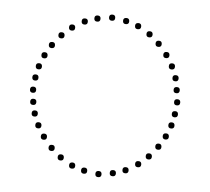

<svg xmlns="http://www.w3.org/2000/svg" viewBox="-44 -570 677 620"><g transform="rotate(5 295.0 -260.5)"><path d="M296 -504Q286 -504 286 -514Q286 -524 296 -524Q306 -524 306 -514Q306 -504 296 -504ZM342 -497Q332 -497 332 -507Q332 -517 342 -517Q352 -517 352 -507Q352 -497 342 -497ZM382 -484Q372 -484 372 -494Q372 -504 382 -504Q392 -504 392 -494Q392 -484 382 -484ZM421 -461Q411 -461 411 -471Q411 -481 421 -481Q431 -481 431 -471Q431 -461 421 -461ZM453 -433Q443 -433 443 -443Q443 -453 453 -453Q463 -453 463 -443Q463 -433 453 -433ZM502 -364Q492 -364 492 -374Q492 -384 502 -384Q512 -384 512 -374Q512 -364 502 -364ZM517 -327Q507 -327 507 -337Q507 -347 517 -347Q527 -347 527 -337Q527 -327 517 -327ZM529 -250Q519 -250 519 -260Q519 -270 529 -270Q539 -270 539 -260Q539 -250 529 -250ZM481 -399Q471 -399 471 -409Q471 -419 481 -419Q491 -419 491 -409Q491 -399 481 -399ZM524 -289Q514 -289 514 -299Q514 -309 524 -309Q534 -309 534 -299Q534 -289 524 -289ZM249 -497Q239 -497 239 -507Q239 -517 249 -517Q259 -517 259 -507Q259 -497 249 -497ZM209 -484Q199 -484 199 -494Q199 -504 209 -504Q219 -504 219 -494Q219 -484 209 -484ZM170 -461Q160 -461 160 -471Q160 -481 170 -481Q180 -481 180 -471Q180 -461 170 -461ZM138 -433Q128 -433 128 -443Q128 -453 138 -453Q148 -453 148 -443Q148 -433 138 -433ZM89 -364Q79 -364 79 -374Q79 -384 89 -384Q99 -384 99 -374Q99 -364 89 -364ZM74 -327Q64 -327 64 -337Q64 -347 74 -347Q84 -347 84 -337Q84 -327 74 -327ZM62 -250Q52 -250 52 -260Q52 -270 62 -270Q72 -270 72 -260Q72 -250 62 -250ZM110 -399Q100 -399 100 -409Q100 -419 110 -419Q120 -419 120 -409Q120 -399 110 -399ZM66 -290Q56 -290 56 -300Q56 -310 66 -310Q76 -310 76 -300Q76 -290 66 -290ZM296 -17Q306 -17 306 -7Q306 3 296 3Q286 3 286 -7Q286 -17 296 -17ZM342 -24Q352 -24 352 -14Q352 -4 342 -4Q332 -4 332 -14Q332 -24 342 -24ZM382 -37Q392 -37 392 -27Q392 -17 382 -17Q372 -17 372 -27Q372 -37 382 -37ZM421 -60Q431 -60 431 -50Q431 -40 421 -40Q411 -40 411 -50Q411 -60 421 -60ZM453 -88Q463 -88 463 -78Q463 -68 453 -68Q443 -68 443 -78Q443 -88 453 -88ZM502 -157Q512 -157 512 -147Q512 -137 502 -137Q492 -137 492 -147Q492 -157 502 -157ZM517 -194Q527 -194 527 -184Q527 -174 517 -174Q507 -174 507 -184Q507 -194 517 -194ZM481 -122Q491 -122 491 -112Q491 -102 481 -102Q471 -102 471 -112Q471 -122 481 -122ZM525 -231Q535 -231 535 -221Q535 -211 525 -211Q515 -211 515 -221Q515 -231 525 -231ZM249 -24Q259 -24 259 -14Q259 -4 249 -4Q239 -4 239 -14Q239 -24 249 -24ZM209 -37Q219 -37 219 -27Q219 -17 209 -17Q199 -17 199 -27Q199 -37 209 -37ZM170 -60Q180 -60 180 -50Q180 -40 170 -40Q160 -40 160 -50Q160 -60 170 -60ZM138 -88Q148 -88 148 -78Q148 -68 138 -68Q128 -68 128 -78Q128 -88 138 -88ZM89 -157Q99 -157 99 -147Q99 -137 89 -137Q79 -137 79 -147Q79 -157 89 -157ZM74 -194Q84 -194 84 -184Q84 -174 74 -174Q64 -174 64 -184Q64 -194 74 -194ZM110 -122Q120 -122 120 -112Q120 -102 110 -102Q100 -102 100 -112Q100 -122 110 -122ZM66 -231Q76 -231 76 -221Q76 -211 66 -211Q56 -211 56 -221Q56 -231 66 -231Z"/></g></svg>

Font: Raleway Dots
Style: Regular
Weight: 400
Designer: Matt McInerney, Pablo Impallari, Rodrigo Fuenzalida, Brenda Gallo
Foundry: Matt McInerney, Pablo Impallari, Rodrigo Fuenzalida, Brenda Gallo
Version: Version 1.000